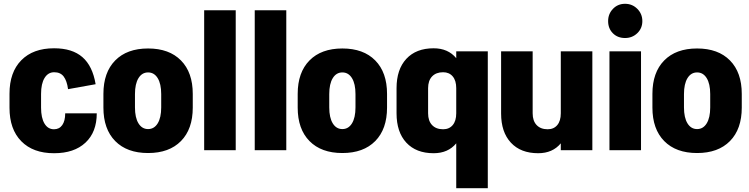

<svg xmlns="http://www.w3.org/2000/svg" viewBox="-20 -790 3942 1010"><path d="M489 -194Q489 -95 429.5 -39.5Q370 16 265 16H264Q154 16 92 -47Q30 -110 30 -223V-297Q30 -410 92 -473Q154 -536 264 -536H265Q360 -536 413.5 -489.5Q467 -443 483 -347L338 -321Q332 -365 315 -387.5Q298 -410 265 -410Q233 -410 214.5 -380Q196 -350 196 -296V-224Q196 -170 214 -140Q232 -110 264 -110Q292 -110 307.5 -132Q323 -154 323 -194Z M994 -224Q994 -111 932 -48Q870 15 759 15Q648 15 586 -48Q524 -111 524 -224V-296Q524 -409 586 -472Q648 -535 759 -535Q870 -535 932 -472Q994 -409 994 -296ZM828 -295Q828 -349 809.5 -379Q791 -409 759 -409Q727 -409 708.5 -379Q690 -349 690 -295V-225Q690 -171 708.5 -141Q727 -111 759 -111Q791 -111 809.5 -141Q828 -171 828 -225Z M1220 0H1054V-736H1220Z M1486 0H1320V-736H1486Z M2016 -224Q2016 -111 1954 -48Q1892 15 1781 15Q1670 15 1608 -48Q1546 -111 1546 -224V-296Q1546 -409 1608 -472Q1670 -535 1781 -535Q1892 -535 1954 -472Q2016 -409 2016 -296ZM1850 -295Q1850 -349 1831.5 -379Q1813 -409 1781 -409Q1749 -409 1730.5 -379Q1712 -349 1712 -295V-225Q1712 -171 1730.5 -141Q1749 -111 1781 -111Q1813 -111 1831.5 -141Q1850 -171 1850 -225Z M2380 -520H2546V200H2380V-36Q2337 16 2261 16Q2169 16 2117.5 -39.5Q2066 -95 2066 -194V-326Q2066 -425 2117.5 -480.5Q2169 -536 2261 -536Q2337 -536 2380 -484ZM2380 -194V-326Q2380 -366 2361.5 -388Q2343 -410 2311 -410Q2274 -410 2253 -388Q2232 -366 2232 -326V-194Q2232 -154 2253 -132Q2274 -110 2311 -110Q2343 -110 2361.5 -132Q2380 -154 2380 -194Z M2930 -520H3096V0H2930V-36Q2887 16 2811 16Q2719 16 2667.5 -39.5Q2616 -95 2616 -193V-520H2782V-194Q2782 -154 2803 -132Q2824 -110 2861 -110Q2893 -110 2911.5 -132Q2930 -154 2930 -194Z M3352 0H3186V-520H3352ZM3179 -679Q3179 -717 3204.5 -743.5Q3230 -770 3268 -770Q3306 -770 3332.5 -743.5Q3359 -717 3359 -679Q3359 -641 3332.5 -615.5Q3306 -590 3268 -590Q3229 -590 3204 -615Q3179 -640 3179 -679Z M3882 -224Q3882 -111 3820 -48Q3758 15 3647 15Q3536 15 3474 -48Q3412 -111 3412 -224V-296Q3412 -409 3474 -472Q3536 -535 3647 -535Q3758 -535 3820 -472Q3882 -409 3882 -296ZM3716 -295Q3716 -349 3697.5 -379Q3679 -409 3647 -409Q3615 -409 3596.5 -379Q3578 -349 3578 -295V-225Q3578 -171 3596.5 -141Q3615 -111 3647 -111Q3679 -111 3697.5 -141Q3716 -171 3716 -225Z"/></svg>

Font: Akshar
Style: Bold
Weight: 700
Designer: Tall Chai
Foundry: Tall Chai
Version: Version 1.000